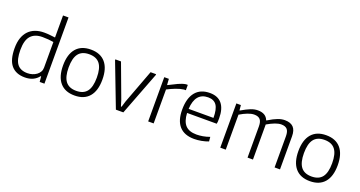

<svg xmlns="http://www.w3.org/2000/svg" viewBox="-44 -1500 4129 2202"><g transform="rotate(20 2021.0 -399.0)"><path d="M273 10Q164 10 107 -57Q50 -124 50 -267Q50 -339 68.5 -392Q87 -445 121 -480Q155 -515 202.5 -532.5Q250 -550 309 -550Q347 -550 381 -546Q415 -542 444 -539V-808H511V0H453L447 -66H441Q413 -29 371 -9.5Q329 10 273 10ZM285 -46Q316 -46 344.5 -55Q373 -64 395 -80Q417 -96 430.5 -119Q444 -142 444 -170V-484Q415 -489 380.5 -492Q346 -495 308 -495Q215 -495 167 -442Q119 -389 119 -270Q119 -151 159.5 -98.5Q200 -46 285 -46Z M880 10Q763 10 701.5 -62Q640 -134 640 -270Q640 -406 701.5 -478Q763 -550 880 -550Q997 -550 1058.5 -478Q1120 -406 1120 -270Q1120 -134 1058.5 -62Q997 10 880 10ZM880 -47Q968 -47 1010 -101Q1052 -155 1052 -270Q1052 -385 1010 -439Q968 -493 880 -493Q792 -493 750 -439Q708 -385 708 -270Q708 -156 750 -101.5Q792 -47 880 -47Z M1180 -530V-540H1249L1403 -126L1425 -54H1433L1455 -126L1610 -540H1677V-530L1474 0H1383Z M1777 -540H1833L1838 -467H1842Q1902 -498 1949 -520Q1996 -542 2039 -549H2061V-484H2038Q1992 -478 1942 -458.5Q1892 -439 1844 -414V0H1777Z M2340 9Q2220 9 2158.5 -59.5Q2097 -128 2097 -261Q2097 -401 2157.5 -475Q2218 -549 2333 -549Q2430 -549 2480 -488.5Q2530 -428 2530 -310Q2530 -287 2529 -271Q2528 -255 2525 -244H2163Q2168 -143 2212.5 -95.5Q2257 -48 2348 -48Q2385 -48 2425 -55Q2465 -62 2507 -77L2512 -23Q2474 -8 2428 0.5Q2382 9 2340 9ZM2331 -495Q2175 -495 2164 -294H2467Q2467 -401 2434 -448Q2401 -495 2331 -495Z M2657 -540H2712L2718 -477H2722Q2787 -515 2831.5 -532.5Q2876 -550 2917 -550Q3016 -550 3044 -475H3049Q3083 -496 3110.5 -510Q3138 -524 3161.5 -533Q3185 -542 3206 -546Q3227 -550 3247 -550Q3316 -550 3351 -514.5Q3386 -479 3386 -403V0H3320V-380Q3320 -440 3296.5 -465Q3273 -490 3225 -490Q3192 -490 3149.5 -474Q3107 -458 3056 -428V0H2990V-380Q2990 -440 2966.5 -465Q2943 -490 2895 -490Q2860 -490 2816 -473Q2772 -456 2724 -427V0H2657Z M3752 10Q3635 10 3573.5 -62Q3512 -134 3512 -270Q3512 -406 3573.5 -478Q3635 -550 3752 -550Q3869 -550 3930.5 -478Q3992 -406 3992 -270Q3992 -134 3930.5 -62Q3869 10 3752 10ZM3752 -47Q3840 -47 3882 -101Q3924 -155 3924 -270Q3924 -385 3882 -439Q3840 -493 3752 -493Q3664 -493 3622 -439Q3580 -385 3580 -270Q3580 -156 3622 -101.5Q3664 -47 3752 -47Z"/></g></svg>

Font: Encode Sans Normal
Style: Light
Weight: 300
Designer: Pablo Impallari, Andres Torresi
Foundry: Pablo Impallari, Andres Torresi
Version: Version 1.000; ttfautohint (v1.00) -l 8 -r 50 -G 200 -x 14 -